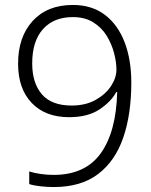

<svg xmlns="http://www.w3.org/2000/svg" viewBox="-20 -744 611 775"><path d="M510 -411Q510 -283 477.5 -188.5Q445 -94 376 -41.5Q307 11 197 11Q172 11 144 8Q116 5 98 -1V-52Q116 -46 142.5 -42Q169 -38 196 -38Q324 -38 386.5 -125Q449 -212 453 -372H449Q428 -333 381 -302Q334 -271 259 -271Q163 -271 108 -328.5Q53 -386 53 -487Q53 -595 112 -659.5Q171 -724 274 -724Q351 -724 403.5 -684Q456 -644 483 -573.5Q510 -503 510 -411ZM274 -675Q197 -675 153.5 -626.5Q110 -578 110 -488Q110 -409 149 -363.5Q188 -318 269 -318Q325 -318 365.5 -340.5Q406 -363 428 -396.5Q450 -430 450 -463Q450 -493 440.5 -529.5Q431 -566 411 -599Q391 -632 357 -653.5Q323 -675 274 -675Z"/></svg>

Font: Noto Sans Cherokee Light
Style: Regular
Weight: 300
Designer: Monotype Design Team
Foundry: Monotype Imaging Inc.
Version: Version 2.001; ttfautohint (v1.8.4.7-5d5b)